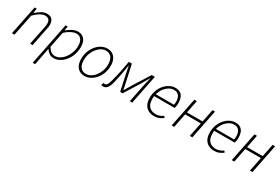

<svg xmlns="http://www.w3.org/2000/svg" viewBox="73 -1507 3994 2739"><g transform="rotate(30 2070.0 -137.5)"><path d="M40 0 137 -480H171L161 -404H165Q206 -442 249 -467Q292 -492 336 -492Q398 -492 424 -459.5Q450 -427 450 -375Q450 -357 448.5 -344Q447 -331 442 -310L380 0H339L401 -304Q405 -327 407 -339.5Q409 -352 409 -366Q409 -411 389 -433Q369 -455 323 -455Q292 -455 249.5 -431.5Q207 -408 153 -354L82 0Z M507 217 647 -480H681L671 -412H675Q713 -444 757.5 -468Q802 -492 851 -492Q915 -492 953 -447.5Q991 -403 991 -319Q991 -250 969.5 -189.5Q948 -129 910.5 -84Q873 -39 827 -13.5Q781 12 731 12Q689 12 657 -10Q625 -32 604 -65H602L581 43L548 217ZM731 -24Q774 -24 813.5 -48.5Q853 -73 883.5 -114Q914 -155 932 -206.5Q950 -258 950 -312Q950 -384 921 -420Q892 -456 842 -456Q803 -456 754.5 -431Q706 -406 665 -366L613 -107Q640 -62 668.5 -43Q697 -24 731 -24Z M1240 12Q1190 12 1153.5 -10.5Q1117 -33 1097.5 -75.5Q1078 -118 1078 -178Q1078 -246 1099.5 -303Q1121 -360 1157 -402.5Q1193 -445 1238.5 -468.5Q1284 -492 1331 -492Q1381 -492 1417.5 -469.5Q1454 -447 1474 -404.5Q1494 -362 1494 -302Q1494 -235 1472.5 -177.5Q1451 -120 1415 -78Q1379 -36 1333.5 -12Q1288 12 1240 12ZM1244 -24Q1283 -24 1320 -45.5Q1357 -67 1386.5 -105Q1416 -143 1434 -192Q1452 -241 1452 -297Q1452 -375 1419.5 -415.5Q1387 -456 1328 -456Q1290 -456 1252.5 -434.5Q1215 -413 1185 -375.5Q1155 -338 1137 -288.5Q1119 -239 1119 -184Q1119 -106 1151.5 -65Q1184 -24 1244 -24Z M1550 8Q1539 8 1529.5 6.5Q1520 5 1513 2L1526 -38Q1531 -37 1537.5 -35.5Q1544 -34 1550 -34Q1572 -34 1587 -58.5Q1602 -83 1615 -135Q1639 -222 1656.5 -308Q1674 -394 1689 -480H1739L1797 -215Q1804 -185 1810 -153.5Q1816 -122 1821 -92H1825Q1844 -123 1863 -155Q1882 -187 1900 -217L2065 -480H2117L2021 0H1981L2036 -274Q2039 -288 2043 -306.5Q2047 -325 2052 -345.5Q2057 -366 2062 -387.5Q2067 -409 2072 -428H2068Q2051 -399 2034.5 -370Q2018 -341 2002 -313L1836 -47H1796L1738 -312Q1732 -342 1727 -369.5Q1722 -397 1716 -428H1712Q1700 -347 1686.5 -277.5Q1673 -208 1654 -126Q1637 -57 1611 -24.5Q1585 8 1550 8Z M2386 12Q2302 12 2252 -38.5Q2202 -89 2202 -186Q2202 -254 2223.5 -310Q2245 -366 2281 -406.5Q2317 -447 2361 -469.5Q2405 -492 2452 -492Q2504 -492 2536 -470Q2568 -448 2582 -409.5Q2596 -371 2596 -322Q2596 -305 2594.5 -289.5Q2593 -274 2589.5 -261Q2586 -248 2583 -237H2235L2242 -272H2552Q2555 -287 2556.5 -300Q2558 -313 2558 -328Q2558 -360 2547.5 -389.5Q2537 -419 2513 -437.5Q2489 -456 2448 -456Q2411 -456 2374.5 -436.5Q2338 -417 2308.5 -381.5Q2279 -346 2261 -297Q2243 -248 2243 -191Q2243 -129 2263.5 -92.5Q2284 -56 2317.5 -40Q2351 -24 2391 -24Q2428 -24 2457 -36Q2486 -48 2512 -66L2530 -40Q2502 -19 2466.5 -3.5Q2431 12 2386 12Z M2671 0 2768 -480H2809L2768 -270H3025L3067 -480H3108L3012 0H2970L3017 -233H2759L2713 0Z M3376 12Q3292 12 3242 -38.5Q3192 -89 3192 -186Q3192 -254 3213.5 -310Q3235 -366 3271 -406.5Q3307 -447 3351 -469.5Q3395 -492 3442 -492Q3494 -492 3526 -470Q3558 -448 3572 -409.5Q3586 -371 3586 -322Q3586 -305 3584.5 -289.5Q3583 -274 3579.5 -261Q3576 -248 3573 -237H3225L3232 -272H3542Q3545 -287 3546.5 -300Q3548 -313 3548 -328Q3548 -360 3537.5 -389.5Q3527 -419 3503 -437.5Q3479 -456 3438 -456Q3401 -456 3364.5 -436.5Q3328 -417 3298.5 -381.5Q3269 -346 3251 -297Q3233 -248 3233 -191Q3233 -129 3253.5 -92.5Q3274 -56 3307.5 -40Q3341 -24 3381 -24Q3418 -24 3447 -36Q3476 -48 3502 -66L3520 -40Q3492 -19 3456.5 -3.5Q3421 12 3376 12Z M3661 0 3758 -480H3799L3758 -270H4015L4057 -480H4098L4002 0H3960L4007 -233H3749L3703 0Z"/></g></svg>

Font: Source Sans 3 Light
Style: Italic
Weight: 300
Italic angle: -11°
Designer: Paul D. Hunt
Foundry: Adobe
Version: Version 3.046;hotconv 1.0.118;makeotfexe 2.5.65603